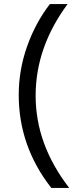

<svg xmlns="http://www.w3.org/2000/svg" viewBox="-20 -727 360 943"><path d="M320 196H232Q72 -8 72 -261Q72 -383 113 -499Q154 -615 225 -707H312Q155 -495 155 -257Q155 -17 320 196Z"/></svg>

Font: Hind Siliguri
Style: Regular
Weight: 400
Designer: Jyotish Sonowal
Foundry: Indian Type Foundry
Version: Version 1.001;PS 1.0;hotconv 1.0.86;makeotf.lib2.5.63406; tt